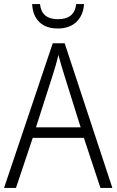

<svg xmlns="http://www.w3.org/2000/svg" viewBox="-20 -930 577 950"><path d="M477 0 395 -248H142L59 0H0L241 -716H300L536 0ZM297 -562Q291 -581 283 -608Q275 -635 269 -658Q263 -633 256 -608Q249 -583 242 -562L158 -300H379ZM396 -910Q392 -854 358 -821.5Q324 -789 266 -789Q208 -789 175 -820.5Q142 -852 139 -910H178Q185 -835 267 -835Q349 -835 357 -910Z"/></svg>

Font: Noto Sans Arabic UI SmCn Lt
Style: Regular
Weight: 300
Width: 4
Designer: Monotype Design Team, Nadine Chahine and Nizar Qandah
Foundry: Monotype Imaging Inc.
Version: Version 2.010; ttfautohint (v1.8.4.7-5d5b)